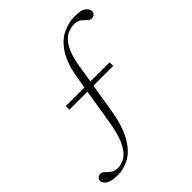

<svg xmlns="http://www.w3.org/2000/svg" viewBox="-251 -818 1093 1093"><g transform="rotate(-45 296.0 -271.0)"><path d="M67 135Q14.5 135 -7.5 120Q-29.5 105 -29.5 87.5Q-29.5 75 -21.2 66.8Q-13 58.5 0 58.5Q13.5 58.5 25 70.5Q36.5 82.5 52.8 94.5Q69 106.5 96 106.5Q125.5 106.5 154.2 88.5Q183 70.5 206.5 23.5Q230 -23.5 244 -110L279 -323.5H134V-352.5H283.5L294.5 -418Q311 -520.5 348.5 -577Q386 -633.5 434 -656Q482 -678.5 530 -678.5Q583 -678.5 602.5 -662.5Q622 -646.5 622 -629Q622 -616.5 613.2 -608.5Q604.5 -600.5 591.5 -600.5Q577 -600.5 565.8 -612.8Q554.5 -625 539.2 -637Q524 -649 497 -649Q464.5 -649 435.2 -632.8Q406 -616.5 383.8 -575.2Q361.5 -534 349 -459L332 -352.5H486.5V-323.5H327L299.5 -155.5Q281 -41.5 244.2 21.5Q207.5 84.5 161 109.8Q114.5 135 67 135Z"/></g></svg>

Font: Newsreader 16pt Light
Style: Italic
Weight: 300
Italic angle: -17°
Designer: Hugues Gentile
Foundry: Production Type
Version: Version 1.003; ttfautohint (v1.8.3)